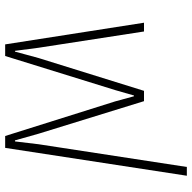

<svg xmlns="http://www.w3.org/2000/svg" viewBox="-20 -724 744 744"><g transform="rotate(90 352.0 -352.0)"><path d="M68 -538H102L165 -130L177 -38H180L205 -130L332 -538H372L498 -130L524 -38H528L539 -130L627 -704H661L553 0H507L373 -426L353 -499H350L329 -426L197 0H152Z"/></g></svg>

Font: IBM Plex Sans Thai ExtraLight
Style: Regular
Weight: 200
Designer: Mike Abbink, Paul van der Laan, Pieter van Rosmalen, Ben Mitchell, Mark Frömberg
Foundry: Bold Monday
Version: Version 1.1